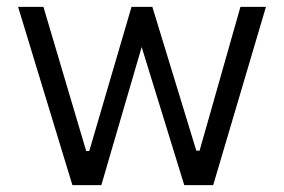

<svg xmlns="http://www.w3.org/2000/svg" viewBox="-20 -537 824 557"><path d="M751.5 -517 598.5 0H514.5L391 -400.5L274 0H190L32.5 -517H106L230 -99H239L361.5 -517H422L549.5 -100H559L677.5 -517Z"/></svg>

Font: Public Sans Light
Style: Regular
Weight: 300
Designer: The Public Sans Project Authors: Dan O. Williams and USWDS (Libre Franklin designed by Pablo Impallari and Rodrigo Fuenz
Version: Version 1.007